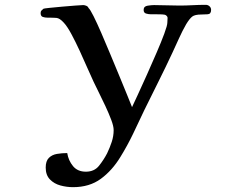

<svg xmlns="http://www.w3.org/2000/svg" viewBox="-20 -757 1040 794"><path d="M853 -716Q853 -699 839 -698Q825 -697 813 -697Q786 -697 775 -688.5Q764 -680 750 -657Q734 -629 720.5 -599Q707 -569 693 -539Q665 -479 635.5 -420Q606 -361 577 -302Q554 -253 530.5 -204Q507 -155 478 -108Q444 -52 397 -17.5Q350 17 282 17Q256 17 230 10Q204 3 186.5 -15Q169 -33 169 -64Q169 -91 182 -104Q195 -117 215.5 -120.5Q236 -124 258 -124Q263 -93 282 -70Q301 -47 335 -47Q370 -47 389.5 -71.5Q409 -96 423 -123Q434 -146 442 -170Q450 -194 450 -219Q450 -235 440 -261.5Q430 -288 416 -318Q402 -348 388.5 -375Q375 -402 367 -419Q357 -440 342 -474.5Q327 -509 309.5 -547Q292 -585 275 -616.5Q258 -648 244 -663Q227 -682 213 -683Q199 -684 176 -684Q166 -684 157 -687Q148 -690 148 -703Q148 -710 151.5 -713.5Q155 -717 160 -721Q162 -722 185 -724.5Q208 -727 237.5 -729.5Q267 -732 292 -734Q317 -736 324 -736Q330 -736 337 -733Q344 -730 346 -724Q353 -718 367 -690Q381 -662 399 -620.5Q417 -579 436.5 -532Q456 -485 474.5 -440.5Q493 -396 506.5 -362.5Q520 -329 526 -314Q533 -329 550 -365.5Q567 -402 587.5 -448Q608 -494 627.5 -539Q647 -584 659.5 -618Q672 -652 672 -663Q672 -668 672.5 -673Q673 -678 673 -683Q673 -689 666 -694Q662 -697 649.5 -697.5Q637 -698 623.5 -698Q610 -698 603 -698Q594 -698 584 -701Q574 -704 574 -716Q574 -731 590.5 -733.5Q607 -736 617 -736Q643 -736 669.5 -735Q696 -734 722 -734Q749 -734 776 -735.5Q803 -737 831 -737Q840 -737 846.5 -731Q853 -725 853 -716Z"/></svg>

Font: Kaisei Opti Medium
Style: Regular
Weight: 500
Designer: Font-Kai, 金井和夫
Foundry: KAZUO KANAI
Version: Version 5.003